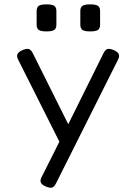

<svg xmlns="http://www.w3.org/2000/svg" viewBox="-20 -686 640 901"><path d="M465.8 -436.5 300.3 -103 133.8 -436.5Q125.5 -452.6 115.5 -455.8Q105.5 -459 86.4 -451.2Q67.4 -442.9 62.3 -432.6Q57.1 -422.4 64.9 -406.7L272.9 7.3L278.8 -61L175.3 145Q167 160.6 171.9 171.1Q176.8 181.6 195.8 189.5Q214.8 197.3 224.6 194.1Q234.4 190.9 242.7 174.8L534.2 -406.7Q542 -422.4 537.1 -432.6Q532.2 -442.9 513.2 -451.2Q494.1 -459 483.9 -455.8Q473.6 -452.6 465.8 -436.5ZM244.6 -633.8Q244.6 -651.4 234.9 -658.4Q225.1 -665.5 198.2 -665.5Q171.4 -665.5 161.6 -658.4Q151.9 -651.4 151.9 -633.8V-570.3Q151.9 -552.7 161.6 -545.7Q171.4 -538.6 198.2 -538.6Q225.1 -538.6 234.9 -545.7Q244.6 -552.7 244.6 -570.3ZM449.7 -633.8Q449.7 -651.4 439.9 -658.4Q430.2 -665.5 403.3 -665.5Q376.5 -665.5 366.7 -658.4Q356.9 -651.4 356.9 -633.8V-570.3Q356.9 -552.7 366.7 -545.7Q376.5 -538.6 403.3 -538.6Q430.2 -538.6 439.9 -545.7Q449.7 -552.7 449.7 -570.3Z"/></svg>

Font: Courier Prime Code
Style: Regular
Weight: 400
Designer: Alan Dague-Greene
Foundry: Quote-Unquote Apps
Version: Version 3.18